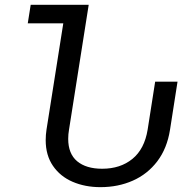

<svg xmlns="http://www.w3.org/2000/svg" viewBox="-20 -770 800 800"><path d="M719.7 -429.7 688.5 -230Q676.3 -151.9 635.5 -98.1Q594.7 -44.4 533.4 -17.3Q472.2 9.8 398.4 9.8Q334.5 9.8 282.7 -12.5Q231 -34.7 200.7 -78.9Q170.4 -123 170.4 -186Q170.4 -208 173.8 -230L243.7 -672.9H95.7L107.9 -750H349.6L267.6 -230Q264.2 -210.9 264.2 -191.4Q264.2 -129.4 301.5 -98.1Q338.9 -66.9 405.8 -66.9Q481.4 -66.9 531.7 -107.9Q582 -148.9 595.2 -230L626.5 -429.7Z"/></svg>

Font: Mardoto
Style: Italic
Weight: 400
Italic angle: -12°
Designer: Christian Robertson, Vahan Hovhannisyan
Foundry: Google
Version: Version 1.000